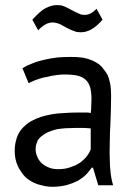

<svg xmlns="http://www.w3.org/2000/svg" viewBox="-20 -716 524 745"><path d="M91.8 -393.6Q98.6 -397.5 106.4 -400.4Q114.3 -404.3 123 -407.2Q131.8 -410.2 141.6 -413.1Q150.4 -416 160.2 -417Q169.9 -419.9 180.7 -421.9Q190.4 -423.8 200.2 -424.8Q210 -425.8 218.8 -426.8Q227.5 -426.8 235.4 -426.8Q263.7 -426.8 283.2 -421.9Q303.7 -416 313.5 -405.3Q324.2 -395.5 330.1 -376Q335 -357.4 335 -330.1Q335 -318.4 334 -304.7Q334 -292 332 -277.3Q325.2 -279.3 318.4 -279.3Q312.5 -279.3 305.7 -279.3Q296.9 -279.3 278.3 -279.3Q252 -279.3 227.5 -277.3Q202.1 -276.4 180.7 -272.5Q159.2 -268.6 139.6 -262.7Q119.1 -255.9 103.5 -247.1Q87.9 -239.3 76.2 -227.5Q63.5 -216.8 54.7 -202.1Q45.9 -187.5 42 -169.9Q37.1 -152.3 37.1 -129.9Q37.1 -113.3 40 -99.6Q43 -85.9 48.8 -72.3Q54.7 -59.6 62.5 -48.8Q69.3 -38.1 79.1 -28.3Q88.9 -19.5 100.6 -12.7Q112.3 -5.9 126 -1Q139.6 2.9 153.3 5.9Q168 8.8 183.6 8.8Q199.2 8.8 213.9 6.8Q227.5 4.9 239.3 2Q252 -2 262.7 -5.9Q273.4 -10.7 282.2 -14.6Q292 -20.5 299.8 -26.4Q307.6 -32.2 314.5 -39.1Q321.3 -45.9 326.2 -52.7Q331.1 -58.6 335.9 -65.4Q337.9 -65.4 340.8 -65.4Q345.7 -48.8 361.3 2.9Q376 2.9 418.9 2.9Q415 -10.7 412.1 -25.4Q409.2 -40 408.2 -56.6Q406.2 -72.3 406.2 -89.8Q405.3 -107.4 405.3 -125Q405.3 -149.4 406.2 -176.8Q406.2 -203.1 408.2 -230.5Q409.2 -257.8 410.2 -287.1Q411.1 -315.4 411.1 -344.7Q411.1 -358.4 410.2 -371.1Q409.2 -383.8 406.2 -397.5Q403.3 -411.1 398.4 -422.9Q392.6 -434.6 383.8 -445.3Q376 -457 365.2 -465.8Q353.5 -474.6 337.9 -481.4Q322.3 -488.3 301.8 -492.2Q281.2 -495.1 255.9 -495.1Q229.5 -495.1 204.1 -493.2Q177.7 -490.2 153.3 -484.4Q128.9 -479.5 107.4 -470.7Q85.9 -462.9 66.4 -451.2Q66.4 -451.2 67.4 -450.2Q67.4 -450.2 68.4 -449.2Q68.4 -449.2 68.4 -448.2Q68.4 -448.2 68.4 -447.3Q68.4 -447.3 69.3 -446.3Q69.3 -446.3 70.3 -444.3Q70.3 -444.3 70.3 -443.4Q70.3 -443.4 70.3 -442.4Q70.3 -442.4 71.3 -441.4Q71.3 -441.4 71.3 -440.4Q71.3 -440.4 72.3 -439.5Q72.3 -439.5 72.3 -439.5Q72.3 -439.5 72.3 -438.5Q72.3 -438.5 73.2 -437.5Q73.2 -437.5 73.2 -436.5Q73.2 -436.5 73.2 -435.5Q73.2 -435.5 74.2 -434.6Q74.2 -434.6 74.2 -433.6Q74.2 -433.6 74.2 -433.6Q74.2 -433.6 75.2 -432.6Q75.2 -432.6 75.2 -431.6Q75.2 -431.6 75.2 -430.7Q75.2 -430.7 76.2 -429.7Q76.2 -429.7 76.2 -429.7Q76.2 -429.7 77.1 -427.7Q77.1 -427.7 77.1 -426.8Q77.1 -426.8 77.1 -426.8Q77.1 -425.8 78.1 -424.8Q78.1 -424.8 78.1 -423.8Q78.1 -423.8 79.1 -422.9Q79.1 -422.9 79.1 -421.9Q79.1 -421.9 80.1 -420.9Q80.1 -420.9 80.1 -419.9Q80.1 -419.9 80.1 -418.9Q80.1 -418.9 81.1 -418Q81.1 -418 81.1 -418Q81.1 -418 81.1 -417Q81.1 -417 81.1 -417Q81.1 -417 82 -415Q82 -415 82 -414.1Q82 -414.1 83 -414.1Q83 -414.1 83 -413.1Q83 -413.1 83 -412.1Q83 -412.1 84 -411.1Q84 -411.1 84 -410.2Q84 -410.2 85 -409.2Q85 -409.2 85 -408.2Q85 -408.2 85 -407.2Q85 -407.2 85.9 -406.2Q85.9 -406.2 85.9 -405.3Q85.9 -405.3 86.9 -404.3Q86.9 -404.3 86.9 -403.3Q86.9 -403.3 87.9 -402.3Q87.9 -402.3 87.9 -401.4Q87.9 -401.4 87.9 -400.4Q87.9 -400.4 88.9 -399.4Q88.9 -399.4 88.9 -397.5Q88.9 -397.5 89.8 -396.5Q89.8 -396.5 89.8 -395.5Q89.8 -395.5 90.8 -394.5Q90.8 -394.5 91.8 -393.6ZM142.6 -82Q130.9 -92.8 125 -107.4Q118.2 -121.1 118.2 -137.7Q118.2 -150.4 122.1 -160.2Q125 -170.9 131.8 -178.7Q138.7 -186.5 147.5 -192.4Q156.2 -198.2 166 -203.1Q177.7 -208 190.4 -211.9Q203.1 -215.8 217.8 -216.8Q232.4 -218.8 247.1 -218.8Q261.7 -219.7 276.4 -219.7Q283.2 -219.7 291 -219.7Q297.9 -219.7 304.7 -219.7Q311.5 -219.7 318.4 -218.8Q325.2 -218.8 332 -217.8Q332 -190.4 332 -136.7Q330.1 -130.9 326.2 -124Q322.3 -118.2 317.4 -110.4Q312.5 -103.5 305.7 -97.7Q298.8 -90.8 291 -85Q283.2 -80.1 274.4 -75.2Q264.6 -71.3 253.9 -67.4Q244.1 -63.5 231.4 -61.5Q218.8 -59.6 205.1 -59.6Q185.5 -59.6 170.9 -65.4Q155.3 -71.3 142.6 -82ZM127.9 -598.6Q136.7 -607.4 144.5 -613.3Q151.4 -619.1 158.2 -622.1Q165 -626 170.9 -627Q177.7 -628.9 183.6 -628.9Q191.4 -628.9 197.3 -627Q204.1 -626 210.9 -623Q217.8 -620.1 223.6 -616.2Q230.5 -613.3 236.3 -609.4Q244.1 -605.5 250 -602.5Q256.8 -599.6 263.7 -596.7Q271.5 -593.8 278.3 -591.8Q285.2 -590.8 293 -590.8Q301.8 -590.8 311.5 -592.8Q322.3 -595.7 332 -600.6Q341.8 -605.5 353.5 -615.2Q365.2 -625 377.9 -639.6Q377.9 -639.6 377 -640.6Q377 -640.6 377 -641.6Q377 -641.6 376 -642.6Q376 -642.6 376 -643.6Q376 -643.6 375 -644.5Q375 -644.5 375 -645.5Q375 -645.5 374 -646.5Q374 -647.5 373 -648.4Q373 -648.4 373 -649.4Q373 -649.4 372.1 -650.4Q372.1 -650.4 372.1 -651.4Q372.1 -651.4 371.1 -651.4Q371.1 -651.4 371.1 -652.3Q371.1 -652.3 370.1 -653.3Q370.1 -653.3 370.1 -654.3Q370.1 -654.3 370.1 -655.3Q370.1 -655.3 369.1 -655.3Q369.1 -655.3 368.2 -657.2Q368.2 -657.2 368.2 -658.2Q368.2 -658.2 367.2 -658.2Q367.2 -658.2 367.2 -659.2Q367.2 -659.2 367.2 -660.2Q367.2 -660.2 366.2 -660.2Q366.2 -660.2 366.2 -662.1Q366.2 -662.1 365.2 -662.1Q365.2 -663.1 364.3 -664.1Q364.3 -664.1 364.3 -664.1Q364.3 -664.1 364.3 -665Q364.3 -665 363.3 -665Q363.3 -665 363.3 -666Q363.3 -666 363.3 -667Q363.3 -667 362.3 -668Q362.3 -668 362.3 -668Q362.3 -668.9 361.3 -669.9Q361.3 -669.9 360.4 -670.9Q360.4 -670.9 360.4 -670.9Q360.4 -670.9 359.4 -672.9Q359.4 -672.9 359.4 -672.9Q359.4 -673.8 358.4 -674.8Q358.4 -674.8 358.4 -674.8Q358.4 -674.8 357.4 -675.8Q357.4 -675.8 357.4 -677.7Q357.4 -677.7 356.4 -678.7Q356.4 -678.7 356.4 -679.7Q356.4 -679.7 355.5 -680.7Q355.5 -680.7 354.5 -681.6Q342.8 -669.9 332 -664.1Q320.3 -658.2 309.6 -658.2Q302.7 -658.2 296.9 -659.2Q290 -661.1 284.2 -664.1Q278.3 -667 271.5 -669.9Q264.6 -672.9 257.8 -676.8Q252 -680.7 245.1 -683.6Q238.3 -687.5 231.4 -690.4Q224.6 -693.4 216.8 -695.3Q209 -696.3 200.2 -696.3Q190.4 -696.3 179.7 -693.4Q168.9 -690.4 157.2 -684.6Q145.5 -678.7 132.8 -667Q120.1 -655.3 105.5 -639.6Q105.5 -639.6 111.3 -628.9Q117.2 -619.1 127.9 -598.6Z"/></svg>

Font: Aptus Gothic JP
Style: Medium
Weight: 400
Designer: Fuminori Ogawa / Motoya
Version: Version 1